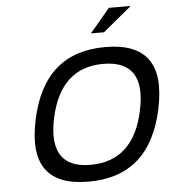

<svg xmlns="http://www.w3.org/2000/svg" viewBox="-59 -933 887 996"><g transform="rotate(-5 384.5 -435.5)"><path d="M362 9C149 9 67 -105 116 -335C165 -565 295 -679 508 -679C722 -679 804 -565 755 -335C706 -105 576 9 362 9ZM212 -335C176 -163 232 -77 380 -77C529 -77 623 -163 659 -335C696 -507 639 -593 490 -593C342 -593 249 -507 212 -335ZM441 -756H509L659 -880H545Z"/></g></svg>

Font: LT Wave Text Italic
Style: Regular
Weight: 400
Designer: Daniel Lyons
Version: Version 2.5 (Glyphs App)